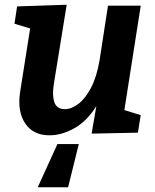

<svg xmlns="http://www.w3.org/2000/svg" viewBox="-20 -558 655 809"><path d="M190 12Q121 13 86.5 -37.5Q52 -88 65 -172L107 -438L41 -458L52 -531L261 -538L207 -205Q199 -157 209 -127.5Q219 -98 253 -98Q281 -98 310.5 -120.5Q340 -143 364 -189Q388 -235 400 -307L435 -534H573L504 -94L573 -73L561 1L366 5L386 -111Q346 -47 293 -17.5Q240 12 190 12ZM139 231 222 49H312L267 231Z"/></svg>

Font: Bitter
Style: Bold Italic
Weight: 700
Italic angle: -9°
Designer: Sol Matas, and Bitter project Authors
Foundry: Sol Matas
Version: Version 2.001